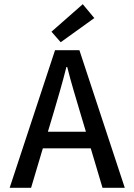

<svg xmlns="http://www.w3.org/2000/svg" viewBox="-20 -894 640 914"><path d="M235 -357 208 -267H389L362 -357Q346 -411 330 -465Q314 -519 300 -575H296Q282 -519 266.5 -465Q251 -411 235 -357ZM26 0 242 -655H358L574 0H468L412 -188H184L128 0ZM269 -693 225 -743 374 -874 429 -808Z"/></svg>

Font: SauceCodePro Nerd Font Mono
Style: Regular
Weight: 500
Monospace: yes
Designer: Paul D. Hunt, Teo Tuominen
Foundry: Adobe Systems Incorporated
Version: Version 2.030;PS 1.000;hotconv 16.6.51;makeotf.lib2.5.65220;